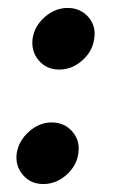

<svg xmlns="http://www.w3.org/2000/svg" viewBox="-20 -451 287 483"><path d="M217 -354Q213 -322 187 -299Q161 -276 129 -276Q97 -276 77.5 -299Q58 -322 62 -354Q67 -386 93 -408.5Q119 -431 150 -431Q182 -431 202 -408.5Q222 -386 217 -354ZM177 -65Q173 -34 147 -11Q121 12 89 12Q57 12 37.5 -11Q18 -34 22 -65Q27 -97 53 -120Q79 -143 110 -143Q142 -143 162 -120Q182 -97 177 -65Z"/></svg>

Font: Rosario
Style: Bold Italic
Weight: 700
Italic angle: -8.05°
Designer: Hector Gatti
Foundry: Omnibus Type
Version: Version 1.101; ttfautohint (v1.8.1.43-b0c9)